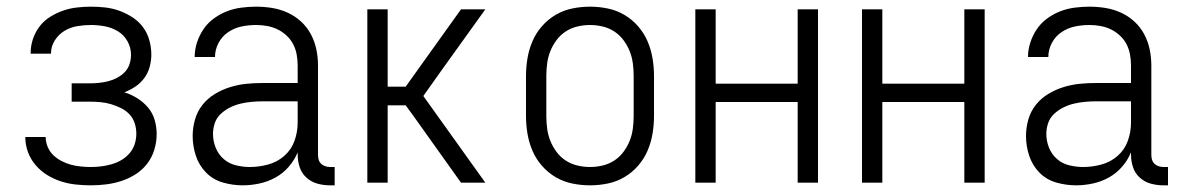

<svg xmlns="http://www.w3.org/2000/svg" viewBox="-20 -548 3540 576"><path d="M253 8Q230 8 207 5.5Q184 3 162.5 -4Q141 -11 121.5 -23Q102 -35 87 -52.5Q72 -70 64 -91.5Q56 -113 56 -136V-137H117Q117 -122 123 -107.5Q129 -93 140 -82.5Q151 -72 164.5 -65Q178 -58 192.5 -54Q207 -50 222.5 -48.5Q238 -47 253 -47Q269 -47 284.5 -49Q300 -51 315.5 -55.5Q331 -60 344.5 -68Q358 -76 368.5 -88Q379 -100 384 -115.5Q389 -131 389 -147Q389 -163 384 -178.5Q379 -194 368 -205.5Q357 -217 342.5 -224Q328 -231 313 -235.5Q298 -240 282 -241.5Q266 -243 250 -243H195V-298H250Q264 -298 278 -299.5Q292 -301 305.5 -304.5Q319 -308 332 -315Q345 -322 354.5 -332Q364 -342 368.5 -355.5Q373 -369 373 -384Q373 -405 362.5 -424Q352 -443 334 -454Q316 -465 295 -469Q274 -473 253 -473Q232 -473 211.5 -469.5Q191 -466 173.5 -455.5Q156 -445 144.5 -427Q133 -409 133 -388V-387H72V-390Q72 -411 79 -431.5Q86 -452 99 -469Q112 -486 130.5 -497.5Q149 -509 169 -516Q189 -523 210.5 -525.5Q232 -528 253 -528Q275 -528 296.5 -525.5Q318 -523 338.5 -515.5Q359 -508 377.5 -496Q396 -484 409 -466.5Q422 -449 428 -427.5Q434 -406 434 -384Q434 -366 429 -347.5Q424 -329 413 -314Q402 -299 386.5 -288.5Q371 -278 353 -271Q373 -265 391.5 -253.5Q410 -242 424 -225.5Q438 -209 444 -188Q450 -167 450 -146Q450 -122 443 -99Q436 -76 422 -57.5Q408 -39 388 -26Q368 -13 345.5 -5.5Q323 2 299.5 5Q276 8 253 8Z M708 8Q678 8 648.5 -0.5Q619 -9 598 -30.5Q577 -52 567.5 -81Q558 -110 558 -140Q558 -165 565 -189.5Q572 -214 587.5 -233.5Q603 -253 624.5 -266Q646 -279 670 -286.5Q694 -294 718.5 -296.5Q743 -299 768 -299H873V-352Q873 -368 870 -384.5Q867 -401 859.5 -415.5Q852 -430 839.5 -441.5Q827 -453 812.5 -460Q798 -467 781.5 -470Q765 -473 748 -473Q726 -473 704.5 -468.5Q683 -464 664.5 -451.5Q646 -439 635.5 -419Q625 -399 625 -377H564Q564 -399 571 -420.5Q578 -442 590.5 -460.5Q603 -479 621.5 -492.5Q640 -506 660.5 -514Q681 -522 703.5 -525Q726 -528 748 -528Q773 -528 797 -524Q821 -520 843 -510Q865 -500 883 -483.5Q901 -467 912.5 -445.5Q924 -424 929 -400Q934 -376 934 -352V-84Q934 -76 936 -69Q938 -62 943 -57Q948 -52 955.5 -49.5Q963 -47 970 -47H984V8H970Q951 8 932.5 3Q914 -2 899.5 -15Q885 -28 879 -46.5Q873 -65 873 -84V-91Q863 -67 846 -47.5Q829 -28 806.5 -15.5Q784 -3 758.5 2.5Q733 8 708 8ZM730 -47Q757 -47 784.5 -54.5Q812 -62 833 -80.5Q854 -99 863.5 -125.5Q873 -152 873 -180V-244H768Q752 -244 735 -242.5Q718 -241 701.5 -237Q685 -233 670 -225.5Q655 -218 642.5 -206.5Q630 -195 624.5 -179Q619 -163 619 -146Q619 -125 627 -105Q635 -85 651 -71Q667 -57 688 -52Q709 -47 730 -47Z M1082 0V-520H1143V-288H1197L1363 -520H1436L1306 -339L1250 -260L1436 0H1363L1219 -202L1197 -232H1143V0Z M1750 8Q1723 8 1696.5 2.5Q1670 -3 1647 -16.5Q1624 -30 1606 -50.5Q1588 -71 1577.5 -95.5Q1567 -120 1562.5 -146.5Q1558 -173 1558 -200V-320Q1558 -347 1562.5 -373.5Q1567 -400 1577.5 -424.5Q1588 -449 1606 -469.5Q1624 -490 1647 -503.5Q1670 -517 1696.5 -522.5Q1723 -528 1750 -528Q1777 -528 1803.5 -522.5Q1830 -517 1853 -503.5Q1876 -490 1894 -469.5Q1912 -449 1922.5 -424.5Q1933 -400 1937.5 -373.5Q1942 -347 1942 -320V-200Q1942 -173 1937.5 -146.5Q1933 -120 1922.5 -95.5Q1912 -71 1894 -50.5Q1876 -30 1853 -16.5Q1830 -3 1803.5 2.5Q1777 8 1750 8ZM1750 -47Q1769 -47 1788 -51.5Q1807 -56 1823 -66.5Q1839 -77 1850.5 -92.5Q1862 -108 1869 -125.5Q1876 -143 1878.5 -162Q1881 -181 1881 -200V-320Q1881 -339 1878.5 -358Q1876 -377 1869 -394.5Q1862 -412 1850.5 -427.5Q1839 -443 1823 -453.5Q1807 -464 1788 -468.5Q1769 -473 1750 -473Q1731 -473 1712 -468.5Q1693 -464 1677 -453.5Q1661 -443 1649.5 -427.5Q1638 -412 1631 -394.5Q1624 -377 1621.5 -358Q1619 -339 1619 -320V-200Q1619 -181 1621.5 -162Q1624 -143 1631 -125.5Q1638 -108 1649.5 -92.5Q1661 -77 1677 -66.5Q1693 -56 1712 -51.5Q1731 -47 1750 -47Z M2066 0V-520H2127V-297H2373V-520H2434V0H2373V-242H2127V0Z M2566 0V-520H2627V-297H2873V-520H2934V0H2873V-242H2627V0Z M3208 8Q3178 8 3148.5 -0.5Q3119 -9 3098 -30.5Q3077 -52 3067.5 -81Q3058 -110 3058 -140Q3058 -165 3065 -189.5Q3072 -214 3087.5 -233.5Q3103 -253 3124.5 -266Q3146 -279 3170 -286.5Q3194 -294 3218.5 -296.5Q3243 -299 3268 -299H3373V-352Q3373 -368 3370 -384.5Q3367 -401 3359.5 -415.5Q3352 -430 3339.5 -441.5Q3327 -453 3312.5 -460Q3298 -467 3281.5 -470Q3265 -473 3248 -473Q3226 -473 3204.5 -468.5Q3183 -464 3164.5 -451.5Q3146 -439 3135.5 -419Q3125 -399 3125 -377H3064Q3064 -399 3071 -420.5Q3078 -442 3090.5 -460.5Q3103 -479 3121.5 -492.5Q3140 -506 3160.5 -514Q3181 -522 3203.5 -525Q3226 -528 3248 -528Q3273 -528 3297 -524Q3321 -520 3343 -510Q3365 -500 3383 -483.5Q3401 -467 3412.5 -445.5Q3424 -424 3429 -400Q3434 -376 3434 -352V-84Q3434 -76 3436 -69Q3438 -62 3443 -57Q3448 -52 3455.5 -49.5Q3463 -47 3470 -47H3484V8H3470Q3451 8 3432.5 3Q3414 -2 3399.5 -15Q3385 -28 3379 -46.5Q3373 -65 3373 -84V-91Q3363 -67 3346 -47.5Q3329 -28 3306.5 -15.5Q3284 -3 3258.5 2.5Q3233 8 3208 8ZM3230 -47Q3257 -47 3284.5 -54.5Q3312 -62 3333 -80.5Q3354 -99 3363.5 -125.5Q3373 -152 3373 -180V-244H3268Q3252 -244 3235 -242.5Q3218 -241 3201.5 -237Q3185 -233 3170 -225.5Q3155 -218 3142.5 -206.5Q3130 -195 3124.5 -179Q3119 -163 3119 -146Q3119 -125 3127 -105Q3135 -85 3151 -71Q3167 -57 3188 -52Q3209 -47 3230 -47Z"/></svg>

Font: Iosevka SS18 Light
Style: Regular
Weight: 300
Monospace: yes
Designer: Belleve Invis
Foundry: Belleve Invis
Version: Version 25.1.1; ttfautohint (v1.8.4)